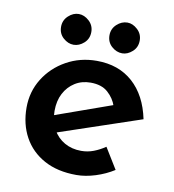

<svg xmlns="http://www.w3.org/2000/svg" viewBox="-73 -675 679 750"><g transform="rotate(10 266.5 -299.5)"><path d="M279 11Q204 11 151 -18Q98 -47 70 -98Q42 -149 42 -215Q42 -278 74 -329.5Q106 -381 160.5 -411.5Q215 -442 281 -442Q368 -442 424.5 -391.5Q481 -341 500 -249L159 -134L133 -197L400 -292L376 -279Q366 -309 341 -331.5Q316 -354 272 -354Q237 -354 210 -337Q183 -320 167.5 -290.5Q152 -261 152 -221Q152 -179 169 -148.5Q186 -118 215 -101.5Q244 -85 281 -85Q307 -85 330.5 -94Q354 -103 376 -118L427 -35Q394 -14 354.5 -1.5Q315 11 279 11ZM120 -549Q120 -575 139 -592.5Q158 -610 180 -610Q202 -610 221 -592.5Q240 -575 240 -549Q240 -522 221 -505Q202 -488 180 -488Q158 -488 139 -505Q120 -522 120 -549ZM312 -549Q312 -575 331 -592.5Q350 -610 373 -610Q394 -610 413 -592.5Q432 -575 432 -549Q432 -522 413 -505Q394 -488 373 -488Q350 -488 331 -505Q312 -522 312 -549Z"/></g></svg>

Font: Josefin Sans Thin SemiBold
Style: Regular
Weight: 600
Version: Version 2.000